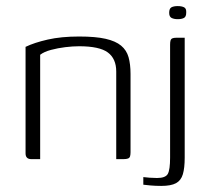

<svg xmlns="http://www.w3.org/2000/svg" viewBox="-20 -523 690 631"><path d="M83 0Q64 0 64 -19V-369Q93 -383 137 -393Q181 -403 240 -403Q294 -403 327 -395.5Q360 -388 378 -373Q396 -358 402.5 -335Q409 -312 409 -280V-23Q409 -15 407.5 -9.5Q406 -4 400.5 -2Q395 0 386 0H362V-288Q362 -330 334.5 -350.5Q307 -371 240 -371Q219 -371 194.5 -368Q170 -365 147.5 -359Q125 -353 112 -343V0ZM510 88Q491 88 474.5 86.5Q458 85 451 84V59Q457 60 471.5 61Q486 62 496 62Q524 62 531.5 48.5Q539 35 539 -5V-376Q539 -385 540.5 -390Q542 -395 546.5 -397Q551 -399 560 -399H587V-5Q587 29 581 49.5Q575 70 558.5 79Q542 88 510 88ZM564 -460Q552 -460 544 -464Q536 -468 536 -481Q536 -495 543.5 -499Q551 -503 564 -503Q577 -503 585 -499Q593 -495 592 -481Q592 -468 584.5 -464Q577 -460 564 -460Z"/></svg>

Font: Genos Thin Light
Style: Regular
Weight: 300
Version: Version 1.010